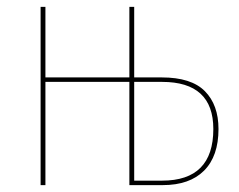

<svg xmlns="http://www.w3.org/2000/svg" viewBox="-20 -538 694 558"><path d="M615 -163Q615 -84 573 -42Q531 0 453 0H356V-300H112V0H98V-518H112V-313H356V-518H370V-313H450Q536 -313 575.5 -273Q615 -233 615 -163ZM600 -163Q600 -300 451 -300H370V-13H451Q600 -13 600 -163Z"/></svg>

Font: Fira Sans Compressed Hair
Style: Regular
Weight: 100
Width: 1
Designer: bBox Type GmbH & Carrois Corporate GbR & Edenspiekermann AG
Foundry: bBox Type GmbH & Carrois Corporate GbR & Edenspiekermann AG
Version: Version 4.301